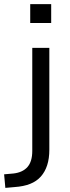

<svg xmlns="http://www.w3.org/2000/svg" viewBox="-72 -721 341 934"><path d="M75 -609V-701H177V-609ZM-46 193 -52 127 -7 123Q38 118 61.5 91.5Q85 65 85 13V-488H168V7Q168 50 157.5 82.5Q147 115 126.5 138Q106 161 74.5 173.5Q43 186 -1 189Z"/></svg>

Font: Nunito Sans 11pt
Style: Regular
Weight: 400
Version: Version 3.101;gftools[0.9.27]